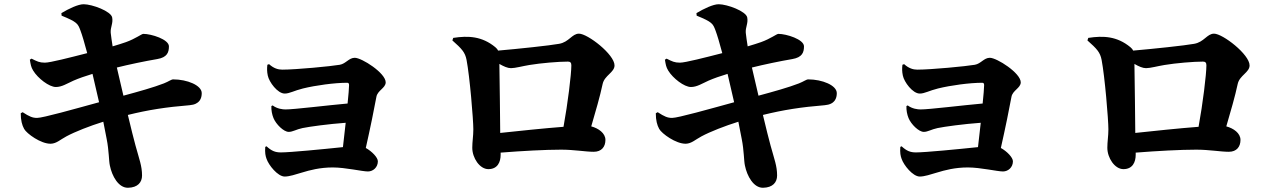

<svg xmlns="http://www.w3.org/2000/svg" viewBox="-20 -827 6040 907"><path d="M244 -416C272 -416 296 -432 327 -446C352 -457 384 -468 417 -478L448 -344C331 -312 183 -270 155 -270C134 -270 119 -276 87 -297L78 -292C78 -259 84 -236 94 -218C106 -196 173 -147 220 -148C247 -149 264 -167 294 -183C335 -205 404 -232 468 -252L484 -170C495 -115 494 -66 499 -45C509 5 540 61 585 60C631 59 651 34 651 2C651 -43 638 -74 620 -140C611 -173 600 -217 584 -284C681 -308 765 -321 876 -330C924 -334 933 -363 933 -387C933 -424 864 -452 798 -452C789 -452 777 -442 754 -433C705 -414 637 -395 563 -375L532 -508C588 -522 664 -538 723 -548C770 -556 778 -580 778 -608C778 -641 695 -667 657 -667C649 -667 620 -644 575 -628C558 -622 539 -616 512 -608C508 -633 505 -654 503 -672C501 -699 515 -716 510 -744C505 -774 415 -807 375 -807C349 -807 305 -786 270 -765L271 -753C345 -723 348 -715 360 -683C368 -662 379 -625 392 -576C310 -555 217 -531 192 -531C166 -531 155 -537 129 -550L121 -545C125 -522 126 -511 137 -493C159 -457 212 -416 244 -416Z M1344 -204C1363 -204 1380 -216 1409 -222C1443 -229 1531 -241 1613 -247L1600 -132C1505 -122 1350 -107 1307 -107C1280 -107 1263 -114 1239 -136L1233 -133C1231 -105 1234 -91 1239 -77C1249 -47 1292 7 1325 7C1347 7 1377 -3 1407 -12C1443 -23 1491 -36 1552 -36C1612 -36 1691 -17 1718 -17C1743 -17 1765 -37 1765 -65C1765 -83 1737 -112 1708 -128C1728 -216 1750 -324 1758 -369C1763 -400 1802 -411 1802 -438C1802 -482 1689 -554 1656 -554C1628 -554 1614 -526 1585 -521C1545 -514 1379 -498 1313 -498C1294 -498 1273 -504 1251 -524L1243 -521C1241 -503 1241 -489 1245 -470C1251 -440 1291 -385 1325 -385C1348 -385 1370 -399 1411 -409C1472 -424 1561 -436 1620 -436C1626 -436 1629 -433 1629 -425C1629 -411 1626 -378 1622 -338C1531 -330 1370 -310 1329 -310C1315 -310 1289 -313 1268 -329L1262 -326C1261 -307 1265 -286 1272 -269C1284 -240 1320 -204 1344 -204Z M2287 -28C2331 -28 2345 -62 2345 -96V-106C2447 -114 2555 -120 2631 -120C2692 -120 2746 -110 2785 -110C2822 -110 2840 -134 2840 -166C2840 -198 2807 -221 2773 -230C2794 -302 2814 -370 2827 -431C2836 -471 2883 -485 2883 -518C2883 -570 2756 -668 2715 -668C2682 -668 2668 -628 2621 -620C2578 -612 2426 -596 2333 -588C2331 -593 2327 -598 2320 -604C2257 -656 2192 -659 2121 -648L2117 -636C2162 -596 2177 -580 2184 -544C2199 -466 2216 -263 2216 -216C2216 -184 2211 -158 2211 -129C2211 -81 2246 -28 2287 -28ZM2339 -525C2360 -513 2378 -505 2394 -505C2414 -505 2450 -515 2481 -520C2535 -529 2618 -536 2663 -536C2675 -536 2679 -530 2679 -518C2679 -476 2662 -337 2642 -228C2549 -221 2428 -208 2343 -199C2342 -264 2341 -439 2339 -525Z M3244 -416C3272 -416 3296 -432 3327 -446C3352 -457 3384 -468 3417 -478L3448 -344C3331 -312 3183 -270 3155 -270C3134 -270 3119 -276 3087 -297L3078 -292C3078 -259 3084 -236 3094 -218C3106 -196 3173 -147 3220 -148C3247 -149 3264 -167 3294 -183C3335 -205 3404 -232 3468 -252L3484 -170C3495 -115 3494 -66 3499 -45C3509 5 3540 61 3585 60C3631 59 3651 34 3651 2C3651 -43 3638 -74 3620 -140C3611 -173 3600 -217 3584 -284C3681 -308 3765 -321 3876 -330C3924 -334 3933 -363 3933 -387C3933 -424 3864 -452 3798 -452C3789 -452 3777 -442 3754 -433C3705 -414 3637 -395 3563 -375L3532 -508C3588 -522 3664 -538 3723 -548C3770 -556 3778 -580 3778 -608C3778 -641 3695 -667 3657 -667C3649 -667 3620 -644 3575 -628C3558 -622 3539 -616 3512 -608C3508 -633 3505 -654 3503 -672C3501 -699 3515 -716 3510 -744C3505 -774 3415 -807 3375 -807C3349 -807 3305 -786 3270 -765L3271 -753C3345 -723 3348 -715 3360 -683C3368 -662 3379 -625 3392 -576C3310 -555 3217 -531 3192 -531C3166 -531 3155 -537 3129 -550L3121 -545C3125 -522 3126 -511 3137 -493C3159 -457 3212 -416 3244 -416Z M4344 -204C4363 -204 4380 -216 4409 -222C4443 -229 4531 -241 4613 -247L4600 -132C4505 -122 4350 -107 4307 -107C4280 -107 4263 -114 4239 -136L4233 -133C4231 -105 4234 -91 4239 -77C4249 -47 4292 7 4325 7C4347 7 4377 -3 4407 -12C4443 -23 4491 -36 4552 -36C4612 -36 4691 -17 4718 -17C4743 -17 4765 -37 4765 -65C4765 -83 4737 -112 4708 -128C4728 -216 4750 -324 4758 -369C4763 -400 4802 -411 4802 -438C4802 -482 4689 -554 4656 -554C4628 -554 4614 -526 4585 -521C4545 -514 4379 -498 4313 -498C4294 -498 4273 -504 4251 -524L4243 -521C4241 -503 4241 -489 4245 -470C4251 -440 4291 -385 4325 -385C4348 -385 4370 -399 4411 -409C4472 -424 4561 -436 4620 -436C4626 -436 4629 -433 4629 -425C4629 -411 4626 -378 4622 -338C4531 -330 4370 -310 4329 -310C4315 -310 4289 -313 4268 -329L4262 -326C4261 -307 4265 -286 4272 -269C4284 -240 4320 -204 4344 -204Z M5287 -28C5331 -28 5345 -62 5345 -96V-106C5447 -114 5555 -120 5631 -120C5692 -120 5746 -110 5785 -110C5822 -110 5840 -134 5840 -166C5840 -198 5807 -221 5773 -230C5794 -302 5814 -370 5827 -431C5836 -471 5883 -485 5883 -518C5883 -570 5756 -668 5715 -668C5682 -668 5668 -628 5621 -620C5578 -612 5426 -596 5333 -588C5331 -593 5327 -598 5320 -604C5257 -656 5192 -659 5121 -648L5117 -636C5162 -596 5177 -580 5184 -544C5199 -466 5216 -263 5216 -216C5216 -184 5211 -158 5211 -129C5211 -81 5246 -28 5287 -28ZM5339 -525C5360 -513 5378 -505 5394 -505C5414 -505 5450 -515 5481 -520C5535 -529 5618 -536 5663 -536C5675 -536 5679 -530 5679 -518C5679 -476 5662 -337 5642 -228C5549 -221 5428 -208 5343 -199C5342 -264 5341 -439 5339 -525Z"/></svg>

Font: GenKiMin2 TW H
Style: Regular
Weight: 900
Version: Version 2.100;PS 2.1;hotconv 16.6.51;makeotf.lib2.5.65220 DE